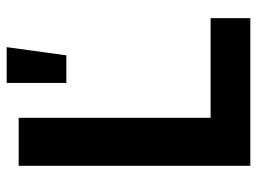

<svg xmlns="http://www.w3.org/2000/svg" viewBox="-119 -665 784 586"><g transform="rotate(-90 273.0 -372.0)"><path d="M59.9 -707H206.4V-121.2H510.7V0H59.9ZM312.8 -743.6H422.1L397.1 -561.5H312.8Z"/></g></svg>

Font: Pretendard JP Variable
Style: Regular
Weight: 400
Designer: Base glyphs from Inter by Rasmus Andersson; Hangul glyphs from Noto Sans CJK(Source Han Sans) by Jang Soo-young and Kang
Foundry: Kil Hyung-jin
Version: Version 1.307;Glyphs 3.2 (3192)